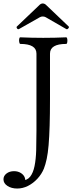

<svg xmlns="http://www.w3.org/2000/svg" viewBox="-67 -881 437 1106"><path d="M32 205Q-1 205 -24 190Q-47 175 -47 152Q-47 132 -29.5 118.5Q-12 105 14 105Q36 105 53 115.5Q70 126 76 142.5Q82 159 72 177L57 159Q89 159 106.5 137Q124 115 132 75.5Q140 36 141.5 -15.5Q143 -67 143 -127V-572Q143 -628 50 -628Q46 -628 44 -637.5Q42 -647 43.5 -656.5Q45 -666 50 -666Q116 -663 182 -663Q250 -663 314 -666Q319 -666 320.5 -656.5Q322 -647 320.5 -637.5Q319 -628 314 -628Q221 -628 221 -572V-310Q221 -223 219 -158Q217 -93 213 -45.5Q209 2 202 34.5Q195 67 186 90Q173 122 148.5 148.5Q124 175 94 190Q64 205 32 205ZM43 -714Q36 -710 31 -717.5Q26 -725 31 -729L158 -850Q168 -861 179 -861Q191 -861 201 -850L328 -729Q333 -725 326.5 -717.5Q320 -710 314 -714L196 -782Q189 -786 179 -786Q170 -786 163 -782Z"/></svg>

Font: Junicode VF
Style: Regular
Weight: 400
Designer: Peter S. Baker
Version: Version 2.213